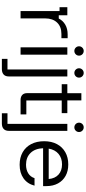

<svg xmlns="http://www.w3.org/2000/svg" viewBox="549 -1264 915 2053"><g transform="rotate(90 1006.5 -237.5)"><path d="M98.3 0V-416.7H56.7V-500H143.3V-408.3H178.3Q200 -452.5 243.8 -477.9Q287.5 -503.3 347.5 -503.3H388.3V-436.7H343.3Q265 -436.7 220.8 -390Q176.7 -343.3 176.7 -263.3V0Z M485.8 0V-500H564.2V0ZM525 -575Q504.2 -575 489.6 -589.6Q475 -604.2 475 -625Q475 -645.8 489.6 -660.4Q504.2 -675 525 -675Q545.8 -675 560.4 -660.4Q575 -645.8 575 -625Q575 -604.2 560.4 -589.6Q545.8 -575 525 -575Z M609.2 200V140H722.5V-500H797.5V125Q797.5 162.5 776.7 181.2Q755.8 200 719.2 200ZM760 -575Q739.2 -575 724.6 -589.6Q710 -604.2 710 -625Q710 -645.8 724.6 -660.4Q739.2 -675 760 -675Q780.8 -675 795.4 -660.4Q810 -645.8 810 -625Q810 -604.2 795.4 -589.6Q780.8 -575 760 -575Z M1050 0Q1015 0 995.4 -17.9Q975.8 -35.8 975.8 -71.7V-440H880V-500H976.7V-650H1053.3V-500H1190V-440H1054.2V-61.7H1203.3V0Z M1190.8 200V140H1304.2V-500H1379.2V125Q1379.2 162.5 1358.3 181.2Q1337.5 200 1300.8 200ZM1341.7 -575Q1320.8 -575 1306.2 -589.6Q1291.7 -604.2 1291.7 -625Q1291.7 -645.8 1306.2 -660.4Q1320.8 -675 1341.7 -675Q1362.5 -675 1377.1 -660.4Q1391.7 -645.8 1391.7 -625Q1391.7 -604.2 1377.1 -589.6Q1362.5 -575 1341.7 -575Z M1741.7 10Q1665 10 1608.3 -22.1Q1551.7 -54.2 1520.8 -113.3Q1490 -172.5 1490 -251.7Q1490 -330.8 1520.8 -388.8Q1551.7 -446.7 1607.5 -478.3Q1663.3 -510 1738.3 -510Q1809.2 -510 1860.8 -481.2Q1912.5 -452.5 1941.2 -400Q1970 -347.5 1970 -275.8V-240.8H1565Q1568.3 -155 1615.4 -106.7Q1662.5 -58.3 1740.8 -58.3Q1795 -58.3 1832.9 -81.7Q1870.8 -105 1885 -149.2H1965Q1945.8 -73.3 1887.1 -31.7Q1828.3 10 1741.7 10ZM1569.2 -300.8H1894.2Q1888.3 -368.3 1846.7 -405.8Q1805 -443.3 1737.5 -443.3Q1670 -443.3 1625.4 -405.8Q1580.8 -368.3 1569.2 -300.8Z"/></g></svg>

Font: Funnel Display Light Light
Style: Regular
Weight: 300
Version: Version 1.000